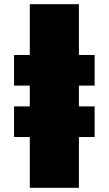

<svg xmlns="http://www.w3.org/2000/svg" viewBox="-20 -790 518 915"><path d="M47 -528H431V-382H47ZM47 -283H431V-137H47ZM122 -770H356V105H122Z"/></svg>

Font: Unbounded Black
Style: Regular
Weight: 900
Designer: Luke Prowse, Jean-Baptiste Morizot, Fátima Lázaro, Florian Runge
Foundry: NaN
Version: Version 1.701;gftools[0.9.28.dev5+ged2979d]